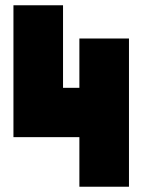

<svg xmlns="http://www.w3.org/2000/svg" viewBox="-20 -708 540 728"><path d="M469 0H281V-188H31V-688H219V-375H281V-562H469Z"/></svg>

Font: CostaRica
Style: Normal
Weight: 900
Version: Version 1.3